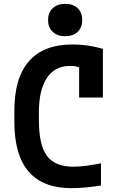

<svg xmlns="http://www.w3.org/2000/svg" viewBox="-20 -972 640 1002"><path d="M353 10Q204 10 129.5 -76.5Q55 -163 55 -335V-395Q55 -566 131.5 -653Q208 -740 359 -740Q400 -740 440.5 -734Q481 -728 517 -717V-463H393V-694L438 -598Q395 -628 346 -628Q267 -628 225 -565.5Q183 -503 183 -386V-344Q183 -215 225 -158.5Q267 -102 363 -102Q393 -102 431.5 -107Q470 -112 507 -120V-4Q472 2 430 6Q388 10 353 10ZM320 -783Q280 -783 255.5 -805.5Q231 -828 231 -867Q231 -907 255.5 -929.5Q280 -952 320 -952Q361 -952 385 -929.5Q409 -907 409 -867Q409 -828 385 -805.5Q361 -783 320 -783Z"/></svg>

Font: M PLUS Code Latin Expanded SemiBold
Style: Regular
Weight: 600
Width: 7
Designer: Coji Morishita
Foundry: UNDERFOREST DESIGN
Version: Version 1.002; ttfautohint (v1.8.3)